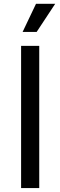

<svg xmlns="http://www.w3.org/2000/svg" viewBox="-20 -962 309 982"><path d="M180.7 0H87.9V-727.5H180.7ZM164.1 -942.4H262.2L167.5 -798.8H95.7Z"/></svg>

Font: Inter RS Variable
Style: Regular
Weight: 400
Designer: Rasmus Andersson (customised by Maria Ramos and Noel Pretorius)
Foundry: rsms
Version: Version 3.001;Glyphs 3.2.3 (3260)